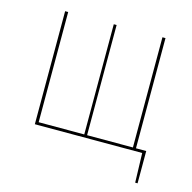

<svg xmlns="http://www.w3.org/2000/svg" viewBox="-98 -616 852 850"><g transform="rotate(15 328.0 -191.5)"><path d="M605 -13V135H594L590 0H98V-518H112V-13H321V-518H334V-13H544V-518H558V-13Z"/></g></svg>

Font: Fira Sans Compressed Hair
Style: Regular
Weight: 100
Width: 1
Designer: bBox Type GmbH & Carrois Corporate GbR & Edenspiekermann AG
Foundry: bBox Type GmbH & Carrois Corporate GbR & Edenspiekermann AG
Version: Version 4.301